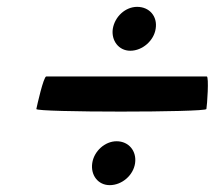

<svg xmlns="http://www.w3.org/2000/svg" viewBox="-20 -620 626 560"><path d="M86 -302C84 -292 580 -292 582 -302C584 -312 590 -397 583 -397H115C107 -397 88 -312 86 -302ZM249 -144C244 -109 266 -80 300 -80C336 -80 369 -109 374 -144C379 -179 356 -208 320 -208C286 -208 254 -179 249 -144ZM309 -536C304 -502 326 -472 360 -472C396 -472 429 -502 434 -536C440 -572 416 -600 380 -600C346 -600 315 -572 309 -536Z"/></svg>

Font: Ampere
Style: SCIta
Weight: 400
Version: Version 1